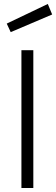

<svg xmlns="http://www.w3.org/2000/svg" viewBox="-20 -948 283 968"><path d="M88 -695H148V0H88ZM14 -829 221 -928 243 -875 34 -786Z"/></svg>

Font: Cairo Light
Style: Regular
Weight: 300
Designer: Mohamed Gaber, Accademia di Belle Arti di Urbino and others
Foundry: Kief Type Foundry, Accademia di Belle Arti di Urbino and others
Version: Version 3.011